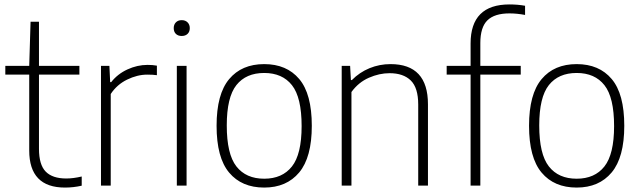

<svg xmlns="http://www.w3.org/2000/svg" viewBox="-20 -838 2891 867"><path d="M349 -41V0.5Q311.5 9 273.5 9Q112 9 112 -158.5V-501H4V-540.5H112L118 -740H156V-540.5H338.5V-501H156V-166Q156 -94 186.5 -63Q217 -32 279 -32Q311 -32 349 -41Z M436 -540.5H474L477.5 -467H482Q511 -504 555.5 -524.5Q600 -545 646.5 -545Q669.5 -545 688.5 -541.5V-498.5Q671 -501 645 -501Q600 -501 554 -478.5Q508 -456 480 -413.5V0H436Z M778.5 0V-540.5H822.5V0ZM764.5 -711Q764.5 -727 774.2 -737Q784 -747 800.5 -747Q817 -747 827 -737Q837 -727 837 -711Q837 -694.5 827 -685Q817 -675.5 800.5 -675.5Q784 -675.5 774.2 -685Q764.5 -694.5 764.5 -711Z M958 -270Q958 -413 1014.8 -480.8Q1071.5 -548.5 1173 -548.5Q1274.5 -548.5 1331.2 -481.2Q1388 -414 1388 -270Q1388 -127.5 1331 -59.2Q1274 9 1173 9Q1071.5 9 1014.8 -58.5Q958 -126 958 -270ZM1342 -268.5Q1342 -398 1298.5 -453.2Q1255 -508.5 1173 -508.5Q1091 -508.5 1047.5 -453.8Q1004 -399 1004 -271.5Q1004 -142 1047.5 -86.5Q1091 -31 1173 -31Q1254.5 -31 1298.2 -86.2Q1342 -141.5 1342 -268.5Z M1523 -540.5H1561L1564.5 -476.5H1569Q1603.5 -511.5 1648.5 -530Q1693.5 -548.5 1743.5 -548.5Q1912.5 -548.5 1912.5 -367V0H1868.5V-366Q1868.5 -441.5 1835 -474.5Q1801.5 -507.5 1739 -507.5Q1693 -507.5 1646 -487Q1599 -466.5 1567 -422.5V0H1523Z M2149 -643.5V-540.5H2331.5V-501H2149V0H2105V-501H1997V-540.5H2105V-641.5Q2105 -818 2280.5 -818Q2317.5 -818 2351 -812V-770.5Q2314.5 -777.5 2280.5 -777.5Q2213 -777.5 2181 -746.2Q2149 -715 2149 -643.5Z M2369 -270Q2369 -413 2425.8 -480.8Q2482.5 -548.5 2584 -548.5Q2685.5 -548.5 2742.2 -481.2Q2799 -414 2799 -270Q2799 -127.5 2742 -59.2Q2685 9 2584 9Q2482.5 9 2425.8 -58.5Q2369 -126 2369 -270ZM2753 -268.5Q2753 -398 2709.5 -453.2Q2666 -508.5 2584 -508.5Q2502 -508.5 2458.5 -453.8Q2415 -399 2415 -271.5Q2415 -142 2458.5 -86.5Q2502 -31 2584 -31Q2665.5 -31 2709.2 -86.2Q2753 -141.5 2753 -268.5Z"/></svg>

Font: Encode Sans ExtraLight
Style: Regular
Weight: 275
Designer: Multiple Designers
Foundry: Impallari Type
Version: Version 2.000